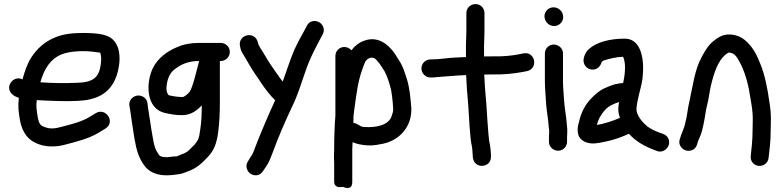

<svg xmlns="http://www.w3.org/2000/svg" viewBox="-20 -711 3835 944"><path d="M178.4 -306.4C197.9 -375.1 229 -422.5 285.6 -444.7C326 -460.6 398.4 -463.6 456.5 -454.2C465.1 -453.2 468.5 -452.8 473.1 -451.9C478.5 -428.1 478.8 -422.1 475.2 -393.2C467 -330.6 437.9 -305.9 359.1 -304C297.3 -301.2 237.4 -302.1 178.4 -306.4ZM160.8 -218.8C169.4 -218.1 183.8 -217.4 196 -217C251.4 -214.2 302.5 -212.4 362.1 -215C453.8 -218.8 513.4 -249.9 545.7 -319.5C566.7 -364.9 586.5 -467 535.6 -515.7C504.8 -547.5 437.8 -547.8 396.3 -549C342.7 -549 295.6 -545.5 252 -527.6C200.9 -506.7 161.4 -472.9 131.7 -425.1C112.3 -393.4 100.7 -357.8 90.6 -320.5C46.1 -344 -1.2 -281.8 42 -245.8C50 -239.1 58.2 -234.8 72.6 -229.7C67.5 -189 71 -161.6 78.4 -118.6C83.7 -90 93.5 -65.4 109.1 -44.8C145.5 2.5 220.3 20.9 296.3 1.2C358.1 -15.2 415.4 -28.4 467 -59.7L498.1 -78.7C549.7 -110.3 500.7 -183.2 452.3 -155.5L421 -136.4C381 -112.4 333.6 -100.2 273.7 -85.2C247 -77.9 226.7 -77.9 210.1 -83C178 -92.3 173.1 -98.9 165.6 -134.4C159.7 -173.6 156.8 -186.3 160.8 -218.8Z M959.1 -411C954 -392.3 948.7 -372 942.8 -348.2C934.8 -317.4 922.6 -272.9 911.7 -259C899.8 -245.2 885.3 -234 877 -234C855.9 -234 832.7 -237.4 811.7 -242.3C807.3 -243.4 794.3 -258.3 799.7 -293.4C805.4 -335.6 821 -360.5 849 -377.7C849.4 -377.9 850.1 -378.4 850.6 -378.7C876.6 -397.5 911.7 -411 957 -411ZM799 62C777.4 62 765.5 56.4 762.8 52.2C742.9 23.2 738.6 10.5 729.6 -43.3C720 -96.6 716.1 -133.4 707.7 -181.8L704.8 -204.4C700.6 -233.5 673.2 -243.7 654.2 -241C634.9 -238.2 611.4 -219.4 616.4 -190.7L620.3 -168.2C626.3 -121.9 632.7 -83 641.3 -27.9C651.5 30.7 662.8 64.9 688.5 101.3C712.9 137.1 754.7 151 800 151C817.8 151 832.2 149.2 848.5 146.9C874.7 145.2 886.8 137.1 900.6 132.8C948.3 116.9 975.7 88.3 1003.2 59.1C1032.6 27.9 1045.2 -6.4 1052.8 -60.8C1059.2 -113.3 1061 -155.6 1061 -212V-411H1065C1089.8 -411 1110 -431.2 1110 -456C1110 -482 1088.1 -500 1065 -500H957C918.9 -500 881.6 -493.2 850.1 -479C802.2 -459.6 755.9 -424.8 732.1 -377.2C697.4 -307.6 694.6 -176.7 791.6 -155.6C814.3 -150.5 845.3 -143.6 878.6 -145C920.7 -145.6 951.5 -170.4 972 -193.2C971.8 -149.3 970.7 -114.3 964.3 -72.6C958.5 -29.8 955.1 -23.2 937.3 -0.7L910.3 26.3C900.7 36 887.9 43 871.8 48.4C847.9 56.9 855.9 58 843 58C825 58 814 62 799 62Z M1159.3 -487.4C1161.2 -475.9 1164.2 -462.3 1170.8 -451.8C1183.2 -431.8 1192.1 -417 1206.3 -391.6C1226.9 -355.8 1246.5 -331.1 1266.1 -300.2C1286.8 -269.9 1308.8 -241.2 1332.9 -218.1C1299.3 -145 1267.2 -70.1 1236.6 8.1C1220.4 52.3 1223.5 42.9 1205.7 71L1198.9 82.6C1183.6 105.7 1195.2 132.7 1212.5 143.8C1228.7 154.1 1257.3 156 1273.3 130.2L1280.5 119.3C1299 93.9 1303.8 83.4 1320.4 39.7C1349.4 -39.6 1381.4 -112.9 1416.5 -187.2C1444.6 -244.8 1457.7 -291.8 1479.6 -353.9C1505.2 -430.5 1533.5 -479.2 1567.1 -543.3C1580.5 -568.9 1565.2 -593.7 1547.6 -602.7C1531.4 -610.9 1501.7 -611.9 1488.5 -583.8L1478 -563.8C1460.2 -531.5 1445.7 -505.8 1427.2 -466.3C1409.2 -425.1 1387.3 -357.3 1370 -309.8C1350.2 -334.5 1330.3 -365.6 1310.4 -393.4C1297 -412.6 1275 -453 1259.1 -476.4C1251.4 -489.6 1250.6 -490.7 1247.3 -504.1C1233.4 -559.5 1152.3 -542.9 1159.3 -487.4Z M1717.4 -106.7C1717.7 -117 1718 -127 1718 -139.3C1718.6 -149.5 1720.8 -161.4 1721.8 -171.2C1726.1 -209.4 1731.9 -240 1737.7 -280C1747.1 -331.4 1757.7 -362.9 1774.8 -405.7C1780.8 -416.8 1790.4 -425.1 1805.7 -428C1811.8 -427.6 1820.6 -424.9 1822 -424C1837.9 -412.2 1855 -386.2 1871.3 -359.5C1883.2 -337.2 1896.7 -297.6 1903.4 -266.6L1907.8 -236C1910.5 -216.8 1911.4 -198.3 1913.1 -177.6C1914.5 -164.7 1909.1 -150.4 1904.5 -137.4C1890.5 -98.3 1835.3 -81.5 1767.1 -86.9C1756 -88.2 1750.3 -92.1 1736.8 -100.5C1730.2 -104.3 1724.3 -106.1 1717.4 -106.7ZM1623 94V184C1623 200 1636.3 209.7 1649.3 209L1667.1 208C1667.1 208 1712 230.4 1712 184V21.6C1712.4 12.4 1713.1 -0.5 1713.6 -11.8C1735.4 -2.5 1759.2 2 1788.4 3.9C1816.2 5.7 1844.2 -0.8 1863.9 -4.5C1943.1 -21.2 2008.9 -88.6 2001.9 -186C1997.6 -233.9 1994.1 -277.4 1980.8 -321.5L1967.7 -360.9C1956.5 -394.5 1943.6 -411.1 1928.3 -436C1905.5 -473.5 1850.4 -540.3 1770.9 -511C1743.5 -500.9 1723.1 -484.3 1707.9 -463.7C1700.4 -472.4 1687.4 -480 1673 -480C1648.7 -480 1629 -460.3 1629 -436V-143C1625.2 -93 1623 -39.5 1623 18V23.3C1622.4 34.9 1622 48.2 1622 59C1622 71 1623 82.7 1623 94Z M2097 -330H2104C2111.7 -330 2119.3 -330.7 2129.5 -332.1C2175.4 -335 2222.4 -340.2 2271.8 -341.7C2273.7 -293.5 2277.6 -245.3 2282.1 -196C2284.2 -165.4 2290.8 -22.8 2300.1 8.2C2301.8 13.9 2304 46.7 2304 52C2304 52.6 2304 53.7 2304.1 54.5L2305.2 64.8C2312.2 120.9 2394 115.9 2394 60C2394 39.2 2390.9 4.7 2385.3 -16.8C2380.8 -41.9 2373 -172.8 2370.9 -203C2366.5 -251.2 2362.7 -296.2 2360.8 -344.5C2376.9 -344.8 2391.7 -345 2408.6 -345C2455 -343.8 2507.5 -349.4 2545.6 -356.4L2571.7 -361.4C2572.2 -361.5 2573.2 -361.8 2573.9 -362C2629 -377.7 2609.4 -460.4 2553.4 -448.4L2528.2 -443.5C2496.2 -437.1 2449.8 -432.8 2409.4 -434C2392.1 -434 2378.2 -433.9 2360 -433.5V-451.3C2358.9 -493.8 2362 -523.9 2362 -564V-647C2362 -671.3 2342.3 -691 2318 -691C2295 -691 2273 -673 2273 -647V-564C2273 -526.6 2269.9 -497.6 2271 -450.7V-430.5C2254 -429.8 2232.5 -428.6 2218.9 -428C2174.9 -426.1 2140.9 -419 2104 -419H2097C2074 -419 2052 -401 2052 -375C2052 -350.2 2072.2 -330 2097 -330Z M2769 -57V-77C2769 -83.8 2767.6 -86.3 2767 -98.5C2763.7 -144.7 2755.1 -180.8 2753 -223.3C2751.4 -252.4 2748 -283 2748 -313V-448C2748 -474 2726 -492 2703 -492C2678.7 -492 2659 -472.3 2659 -448V-313C2659 -278.1 2662.5 -246 2664 -217.7C2665.9 -181.3 2670.7 -150.8 2675.2 -118.1C2676.7 -107.4 2676.9 -88.5 2680 -71.3V-60.1C2679.4 -52.5 2679 -45.2 2679 -38V-14C2679 12 2701 30 2724 30C2748.3 30 2768 10.3 2768 -14V-38C2768 -43.7 2769 -50.5 2769 -57ZM2657 -631C2657 -606 2677.3 -583 2704.5 -583C2729.1 -583 2749 -602.9 2749 -627.5C2749 -653.5 2727.5 -675 2701.5 -675C2677.6 -675 2657 -656 2657 -631Z M2823 -50C2831.4 -17.7 2869.3 -2.4 2906.3 -6.1C2917.2 -6.9 2935 -9.9 2956.2 -14.5C2999.8 -23.5 3036.7 -36.8 3072.3 -53.4C3105.4 -16 3149.5 8.9 3200.1 27.4L3209.7 31.2C3239.5 43.1 3265.7 18 3269.2 -2.5C3273.5 -27.5 3260 -45.9 3239.5 -52.9L3229.2 -56.6C3204 -65 3181.1 -75.8 3162.5 -89.6C3138.9 -109.4 3109.8 -141.7 3109 -175C3111.3 -200.5 3115.7 -222.7 3122.3 -248.9L3130.2 -280.6C3138.9 -312.4 3142 -343.9 3142 -381C3142 -428.9 3128.4 -521 3052 -521C2984.8 -521 2912.4 -506.7 2871.3 -465.7C2858.7 -453.1 2832.3 -409.3 2864.1 -380.1C2870.8 -373.9 2879.6 -370.4 2888.2 -369.2C2918.1 -365.2 2933.8 -389.1 2938.2 -406.3C2943.2 -410.7 2945.4 -412.7 2949.6 -414.2C2978.2 -422.7 3009.3 -430.8 3043.6 -431.9C3049.1 -418.5 3053 -402.6 3053 -382C3053 -350.3 3049.4 -329.2 3043.7 -303.2C3037.5 -302.4 3031.2 -301.6 3024.9 -300.8C2997.2 -297.4 2975.7 -286.9 2954.5 -278.1C2927.1 -266.8 2904.8 -245.2 2888.3 -228.7C2859.2 -199.5 2836.9 -159.3 2826.8 -111.5C2823.4 -101.2 2816.1 -76.6 2823 -50ZM3023.8 -209.3C3022.3 -201 3020.8 -191 3020.1 -179.6C3019 -162.3 3023.1 -146.3 3028 -131.4C2995 -117.5 2953.8 -102.5 2914.5 -96.8C2917.7 -107.2 2921.8 -120.6 2926.2 -129.4C2942.2 -158.7 2962.6 -184.3 2989.9 -196.1C3003.9 -202.2 3012.1 -206 3023.8 -209.3Z M3407.2 -0.5C3410.4 -13.5 3413.1 -21.3 3418.4 -31.8C3430.5 -56.2 3435.1 -81.8 3441 -109.9C3447.5 -141.3 3449.8 -170 3457.1 -196.3C3464.3 -222.1 3469.5 -265.6 3475.3 -290.2C3490.5 -353.8 3510.1 -410.5 3544.7 -440.5C3557.7 -450.4 3560.3 -452.9 3565.2 -452.6C3588.9 -450.9 3602.4 -434.3 3616.9 -405.3C3639.2 -365.2 3658.2 -303.6 3666.3 -247.1C3672.7 -210.3 3677 -189.1 3680.1 -153.8C3682.4 -128.5 3680 -94.4 3680 -65C3680 -23.8 3675.4 17.6 3671.2 56.1C3667.8 83.2 3688.6 102.2 3708.9 104.5C3728.9 106.8 3755.2 94.6 3758.8 66.1C3763.8 26.1 3769 -16.5 3769 -64C3769 -78.3 3769.3 -93.2 3770 -109C3771.4 -144.8 3768.3 -178.9 3762.7 -209.9C3754.3 -271.3 3741.9 -338.3 3719.7 -393.4C3704.9 -430.1 3693 -459.2 3667 -489.2C3645.8 -514.8 3616.2 -539.7 3569 -541.5C3529.4 -543 3504.8 -522.3 3488.7 -509.7C3462.5 -489.4 3445.7 -460.2 3430.1 -431C3395.8 -369.4 3386.5 -289.1 3370.7 -217.8C3361 -178.5 3358.8 -141 3350 -109.9C3349.8 -109.2 3349.5 -108 3349.3 -107.1C3345.2 -82.2 3331.7 -59.3 3322.2 -26.8C3313.1 0.4 3332.5 22.7 3351.7 28.6C3369.8 34.1 3398.8 28.7 3407.2 -0.5Z"/></svg>

Font: Just Breathe
Style: Bd
Weight: 400
Foundry: Cannot Into Space Fonts
Version: Version 0.72